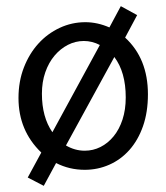

<svg xmlns="http://www.w3.org/2000/svg" viewBox="-20 -539 540 623"><path d="M252 -406Q225 -406 200.5 -393.5Q176 -381 157 -358.5Q138 -336 127 -304.5Q116 -273 116 -235Q116 -159 150 -110L304 -393Q279 -406 252 -406ZM386 -417Q460 -349 460 -233Q460 -175 444 -129.5Q428 -84 400 -52.5Q372 -21 334.5 -4.5Q297 12 255 12Q205 12 162 -10L122 64L70 37L114 -44Q40 -115 40 -221Q40 -275 57.5 -320Q75 -365 104.5 -397.5Q134 -430 173.5 -448.5Q213 -467 257 -467Q296 -467 335 -450L372 -519L425 -490ZM351 -354 194 -67Q223 -50 255 -50Q282 -50 306 -62Q330 -74 348.5 -96.5Q367 -119 377.5 -151Q388 -183 388 -223Q388 -305 351 -354Z"/></svg>

Font: Inconsolata
Style: Regular
Weight: 400
Designer: Raph Levien, Kirill Tkachev
Foundry: Cyreal
Version: Version 1.013